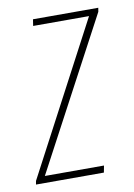

<svg xmlns="http://www.w3.org/2000/svg" viewBox="-83 -539 407 582"><g transform="rotate(-10 120.5 -247.5)"><path d="M-19 0 -17 -11 228 -475H56L59 -495H260L258 -483L12 -21H194L190 0Z"/></g></svg>

Font: Alumni Sans Thin Thin
Style: Italic
Weight: 250
Italic angle: -8°
Version: Version 1.016